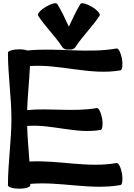

<svg xmlns="http://www.w3.org/2000/svg" viewBox="-20 -1119 808 1160"><path d="M436 -835C479 -902 539 -958 582 -1025C588 -1035 567 -1059 535 -1078C503 -1097 473 -1105 466 -1095C439 -1052 418 -1004 396 -958C374 -1004 353 -1052 326 -1095C319 -1105 289 -1097 257 -1078C225 -1059 204 -1035 210 -1025C253 -958 313 -902 356 -835C364 -823 380 -817 396 -820C413 -817 429 -823 436 -835ZM28 -800C28 -666 49 -534 49 -400C49 -266 28 -134 28 0C28 12 59 21 96 21C133 21 163 12 163 0C163 -3 163 -6 163 -8C344 -24 528 31 708 -1C719 -3 723 -34 717 -71C710 -108 696 -136 684 -134C510 -103 333 -153 158 -143C153 -214 146 -286 144 -358C292 -370 440 -308 588 -334C599 -336 603 -367 597 -404C590 -440 576 -469 564 -466C426 -442 284 -467 144 -454C147 -543 157 -631 161 -720C343 -733 526 -662 708 -694C719 -696 723 -727 717 -764C710 -800 696 -829 684 -826C506 -795 324 -832 145 -814C133 -819 115 -821 96 -821C59 -821 28 -812 28 -800Z"/></svg>

Font: Nupuram Expanded Bold
Style: Regular
Weight: 700
Width: 7
Designer: Santhosh Thottingal (santhosh.thottingal@gmail.com)
Foundry: SMC
Version: Version 1.000